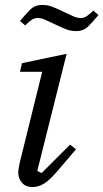

<svg xmlns="http://www.w3.org/2000/svg" viewBox="-20 -746 419 778"><path d="M113 12Q84 12 69 -5.5Q54 -23 54 -46Q54 -57 56.5 -69Q59 -81 61 -91L151 -455H61L69 -490L250 -528L131 -53L149 -45L264 -160L288 -141L217 -58Q182 -16 158.5 -2Q135 12 113 12ZM290 -620Q267 -620 249 -627Q231 -634 208 -645Q182 -657 165 -665Q148 -673 133 -673Q120 -673 108.5 -665.5Q97 -658 82 -643L61 -661Q81 -685 101 -705.5Q121 -726 150 -726Q173 -726 191 -719Q209 -712 232 -701Q258 -689 275 -681Q292 -673 307 -673Q320 -673 331.5 -680.5Q343 -688 358 -703L379 -685Q359 -661 339 -640.5Q319 -620 290 -620Z"/></svg>

Font: IBM Plex Serif
Style: Italic
Weight: 400
Italic angle: -14°
Designer: Mike Abbink, Paul van der Laan, Pieter van Rosmalen
Foundry: Bold Monday
Version: Version 3.001